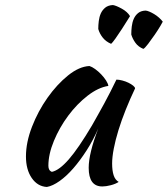

<svg xmlns="http://www.w3.org/2000/svg" viewBox="-20 -720 666 762"><path d="M442 -404Q452 -404 465.5 -400.5Q479 -397 490 -391.5Q501 -386 508.5 -380Q516 -374 516 -369Q496 -327 479 -284.5Q462 -242 450 -203Q438 -164 431.5 -130Q425 -96 425 -71Q425 -43 431 -24.5Q437 -6 451 2Q439 10 420 15Q401 20 386 20Q332 20 332 -54Q332 -111 370 -210Q350 -164 324 -123.5Q298 -83 271 -52Q244 -21 216.5 -1.5Q189 18 166 22Q129 20 106 -13.5Q83 -47 83 -99Q83 -155 107 -217Q131 -279 168.5 -332Q206 -385 250 -420.5Q294 -456 335 -458Q345 -455 357.5 -446Q370 -437 381.5 -425Q393 -413 401 -400.5Q409 -388 410 -379Q370 -373 327.5 -340Q285 -307 250.5 -260.5Q216 -214 194 -161Q172 -108 172 -62Q172 -43 186 -38Q215 -44 253 -87.5Q291 -131 345 -222Q355 -240 367.5 -262Q380 -284 393 -308Q406 -332 418.5 -356.5Q431 -381 442 -404ZM370 -605Q370 -620 372 -636.5Q374 -653 380 -666.5Q386 -680 397.5 -689.5Q409 -699 428 -700Q441 -698 463.5 -685.5Q486 -673 496 -656Q496 -656 486 -640Q476 -624 463.5 -604.5Q451 -585 438.5 -567.5Q426 -550 421 -546Q400 -555 387.5 -571Q375 -587 370 -605ZM501 -583Q501 -599 503 -615.5Q505 -632 511 -645.5Q517 -659 528 -668Q539 -677 557 -678Q563 -678 572.5 -674Q582 -670 592 -664Q602 -658 611 -650Q620 -642 626 -634Q626 -633 616.5 -617Q607 -601 594 -582Q581 -563 568 -546Q555 -529 549 -526Q529 -534 517.5 -550Q506 -566 501 -583Z"/></svg>

Font: Kaushan Script
Style: Regular
Weight: 400
Designer: Pablo Impallari
Foundry: Pablo Impallari
Version: Version 1.002